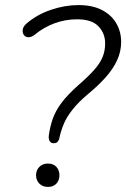

<svg xmlns="http://www.w3.org/2000/svg" viewBox="-20 -733 497 756"><path d="M192 -169Q180 -169 175.5 -177.5Q171 -186 172 -198Q177 -235 188 -266Q199 -297 222.5 -328.5Q246 -360 290 -399Q328 -432 351 -458Q374 -484 384 -508.5Q394 -533 394 -562Q394 -602 367.5 -629.5Q341 -657 284 -657Q237 -657 194 -641Q151 -625 115 -595Q104 -587 94 -586.5Q84 -586 78 -591Q72 -596 70 -604.5Q68 -613 71 -622Q74 -631 84 -640Q126 -676 181 -694.5Q236 -713 289 -713Q344 -713 381.5 -693.5Q419 -674 438 -641Q457 -608 457 -568Q457 -530 441 -495.5Q425 -461 396 -428.5Q367 -396 327 -363Q289 -331 266 -302Q243 -273 232 -247Q221 -221 215 -195Q213 -182 207.5 -175.5Q202 -169 192 -169ZM169 3Q148 3 135 -10Q122 -23 122 -43Q122 -63 135 -76Q148 -89 169 -89Q190 -89 202 -76Q214 -63 214 -43Q214 -23 202 -10Q190 3 169 3Z"/></svg>

Font: Nunito ExtraLight Light
Style: Italic
Weight: 300
Italic angle: -9°
Version: Version 3.602